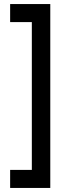

<svg xmlns="http://www.w3.org/2000/svg" viewBox="-20 -776 354 947"><path d="M228 -756V151H30V62H137V-667H30V-756Z"/></svg>

Font: JosefinSans
Style: SemiBold
Weight: 600
Designer: Santiago Orozco
Foundry: Typemade
Version: Version 1.0 ; ttfautohint (v1.3)